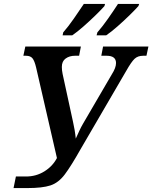

<svg xmlns="http://www.w3.org/2000/svg" viewBox="-20 -951 776 978"><path d="M49 7H119Q196 7 237 -6.5Q278 -20 310 -62.5Q342 -105 391 -192L623 -590Q649 -636 665.5 -651.5Q682 -667 709 -667H726L736 -714H505L496 -667H523Q571 -667 571 -630Q571 -606 550 -573L403 -321Q393 -304 384 -284.5Q375 -265 366 -245Q364 -266 360 -289.5Q356 -313 352 -330L299 -574Q295 -593 295 -610Q295 -639 314.5 -653Q334 -667 362 -667H383L392 -714H109L99 -667H112Q135 -667 145.5 -654Q156 -641 164 -607L270 -146Q248 -104 206 -78Q164 -52 113 -52H61ZM472 -771H521Q546 -788 579 -817Q612 -846 641.5 -875Q671 -904 685 -920L689 -931H581Q559 -897 531 -857Q503 -817 476 -786ZM299 -771H348Q373 -788 406 -817Q439 -846 468.5 -875Q498 -904 512 -920L515 -931H407Q385 -898 357 -857.5Q329 -817 302 -786Z"/></svg>

Font: Noto Serif SemiCondensed Semi
Style: Italic
Weight: 600
Width: 4
Italic angle: -12°
Designer: Monotype Design Team
Foundry: Monotype Imaging Inc.
Version: Version 1.901